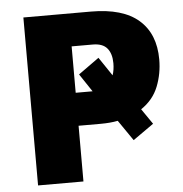

<svg xmlns="http://www.w3.org/2000/svg" viewBox="-52 -764 775 813"><g transform="rotate(-5 336.0 -357.0)"><path d="M634.8 -486.8Q634.8 -426.3 613.3 -372.1Q591.8 -317.9 540 -283.2L585 -217.8L497.1 -155.8L437 -243.2Q405.3 -236.8 363.8 -236.8H270V0H77.1V-713.9H363.8Q499.5 -713.9 567.1 -654.8Q634.8 -595.7 634.8 -486.8ZM270 -377H341.8L291 -453.1L378.9 -516.1L432.1 -437Q439.9 -459.5 439.9 -487.8Q439.9 -528.3 420.9 -551.3Q401.9 -574.2 359.9 -574.2H270Z"/></g></svg>

Font: Open Sans ExtraBold
Style: Regular
Weight: 800
Designer: Monotype Design Team
Foundry: Monotype Imaging Inc.
Version: Version 3.003; ttfautohint (v1.8.4)